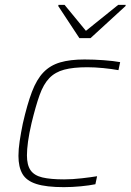

<svg xmlns="http://www.w3.org/2000/svg" viewBox="-20 -763 538 791"><path d="M243 8Q171 8 130 -5Q89 -18 72.5 -46.5Q56 -75 56 -121Q56 -148 61 -181.5Q66 -215 74 -254Q92 -333 111.5 -384.5Q131 -436 159 -465Q187 -494 228 -506Q269 -518 328 -518Q366 -518 407 -515Q448 -512 475 -507L468 -474Q441 -479 405.5 -482.5Q370 -486 340 -486Q282 -486 244.5 -476Q207 -466 183 -441Q159 -416 143 -371Q127 -326 110 -256Q100 -213 95.5 -180Q91 -147 91 -123Q91 -83 106 -61.5Q121 -40 154.5 -32Q188 -24 244 -24Q278 -24 317 -28.5Q356 -33 380 -37L373 -4Q349 1 313 4.5Q277 8 243 8ZM307 -606 220 -738 221 -743H246L334 -636L467 -743H498L497 -738L353 -606Z"/></svg>

Font: Saira SemiExpanded Thin
Style: Italic
Weight: 250
Width: 6
Italic angle: -12°
Designer: Hector Gatti with collaboration of the Omnibus-Type team
Foundry: Omnibus-Type
Version: Version 1.101